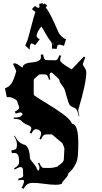

<svg xmlns="http://www.w3.org/2000/svg" viewBox="-20 -1198 646 1220"><path d="M309.6 -889.2 310.5 -908.2V-917L307.6 -923.8L308.6 -924.8Q307.6 -929.7 297.6 -941.4Q287.6 -953.1 269 -986.3Q250.5 -1019.5 243.7 -1029.8Q229.5 -1015.6 220.9 -997.6Q212.4 -979.5 212.4 -969.7Q212.4 -960 232.4 -947.8L203.6 -911.1Q188 -921.9 182.6 -921.9Q168.5 -921.9 168.5 -881.8L140.6 -909.2L147.5 -924.8L145.5 -926.8L150.4 -930.2Q156.7 -944.8 176 -1020.5Q195.3 -1096.2 205.6 -1124L204.6 -1122.1Q204.6 -1123 182.6 -1140.1L201.7 -1160.2Q221.7 -1147 223.6 -1147L231.4 -1153.8Q229.5 -1162.6 229.5 -1173.8L251.5 -1177.7Q252.9 -1170.9 254.4 -1168.9L259.8 -1176.8L279.8 -1164.1Q271.5 -1151.4 271.5 -1150.9V-1148.9Q297.4 -1119.6 350.6 -995.1Q356.9 -981 370.1 -967.8Q383.3 -954.6 399.4 -948.7L386.7 -906.7Q367.2 -914.1 357.9 -914.1Q348.6 -914.1 345.7 -908.9Q342.8 -903.8 339.8 -887.2ZM317.4 -925.8 314.5 -921.9 319.8 -913.1ZM96.2 -63Q127.4 -68.4 127.4 -81.1L125.5 -123Q124 -130.4 122.6 -131.8L119.1 -132.8Q119.1 -136.2 109.4 -136.2Q99.6 -136.2 74.2 -121.1L69.3 -127.9Q88.9 -140.6 94.7 -147.7Q100.6 -154.8 101.1 -166.5Q101.6 -178.2 101.1 -185.8Q100.6 -193.4 97.9 -204.3Q95.2 -215.3 88.6 -220.7Q82 -226.1 71.3 -226.1Q60.5 -226.1 55.2 -225.1L52.2 -242.2Q76.2 -245.6 81.8 -252.2Q87.4 -258.8 87.4 -274.9V-284.2Q87.4 -301.8 69.3 -334L73.2 -335.9Q90.3 -304.2 105.5 -293L121.6 -283.2L126.5 -280.8Q167.5 -276.4 170.4 -190.9Q170.4 -187.5 177.7 -178.7Q207 -143.6 210.4 -134.5Q213.9 -125.5 215.1 -123Q216.3 -120.6 217.3 -119.1Q218.3 -117.7 219.2 -116.2Q220.7 -113.8 223.4 -113.8Q226.1 -113.8 228.3 -118.7Q230.5 -123.5 230.5 -133.8Q230.5 -144 221.2 -160.2L229.5 -164.1Q238.8 -142.6 244.9 -136.7Q251 -130.9 260.3 -130.9H295.4Q317.4 -130.9 345.2 -139.2Q348.1 -144 365.5 -156.2Q382.8 -168.5 385.3 -182.1L389.2 -254.9Q389.2 -260.7 375.5 -289.1L312.5 -341.8Q310.5 -344.2 305.2 -344.2H276.4Q265.1 -344.2 257.8 -338.9Q250.5 -333.5 240.2 -312L230.5 -315.9Q241.2 -337.9 241.2 -349.9Q241.2 -361.8 230.5 -369.4Q219.7 -377 206.8 -377Q193.8 -377 179.2 -349.1L168.5 -355Q179.2 -376 179.2 -382.8Q179.2 -389.6 171.9 -395Q164.6 -400.4 154.8 -404.3Q128.9 -414.6 115.2 -431.2Q102.1 -442.9 67.4 -442.9V-451.2H76.2Q106 -451.2 115.2 -461.9L124.5 -472.2Q116.7 -483.9 110.8 -483.9Q105 -483.9 79.6 -476.1L74.2 -488.8Q89.8 -496.6 95.7 -502Q101.6 -507.3 101.6 -514.2Q101.6 -521 96.7 -531.7Q91.8 -542.5 88.4 -558.1Q61 -581.1 35.2 -581.1Q27.3 -581.1 23.4 -580.1L11.2 -638.2Q36.1 -642.6 53 -668Q69.8 -693.4 83.5 -747.1L63.5 -790Q64.9 -795.9 71.8 -795.9Q85.9 -795.9 112.3 -775.4L121.6 -768.1Q124.5 -771 124.5 -773.9Q129.9 -797.4 185.5 -801.8Q240.2 -806.6 240.2 -835Q240.2 -845.2 239.3 -851.1L254.4 -852.1Q257.8 -821.3 269 -817.4Q273.4 -815.9 282.2 -815.9L331.5 -814.9Q339.4 -814.9 344.2 -820.8Q349.1 -826.7 357.4 -847.2L368.2 -844.2Q362.3 -829.6 362.3 -814.9Q362.3 -800.8 416.5 -769Q432.6 -759.8 432.6 -758.8Q432.6 -757.8 431.2 -757.8Q436.5 -757.8 440.4 -762.2L513.2 -838.9L521.5 -833L507.3 -793.9Q506.3 -792 506.3 -789.1Q506.3 -786.1 517.3 -768.8Q528.3 -751.5 528.3 -738.8Q528.3 -669.9 478.5 -503.9Q477.5 -503.9 477.5 -496.1Q477.5 -488.3 484.4 -459L481.4 -458Q471.2 -503.4 457 -510.7Q451.2 -513.2 442.1 -517.1Q433.1 -521 424.8 -528.8Q416.5 -536.6 404.3 -581.8Q392.1 -627 389.2 -633.3Q386.2 -639.6 372.3 -658Q358.4 -676.3 357.9 -684.6Q357.4 -692.9 354.5 -695.8L316.4 -731Q312 -736.8 307.6 -736.8Q295.4 -736.8 295.4 -722.4Q295.4 -708 300.3 -693.8L291.5 -690.9Q285.2 -713.4 279.8 -719.2Q274.4 -725.1 265.1 -725.1H234.4Q229.5 -725.1 226.6 -722.2L197.3 -696.8Q194.3 -696.8 194.3 -687V-601.1Q195.3 -591.8 198.2 -591.8Q216.3 -577.6 274.7 -542.5Q333 -507.3 378.7 -474.4Q424.3 -441.4 434.6 -417Q437.5 -410.2 443.4 -410.2Q477.5 -401.4 477.5 -288.1Q477.5 -196.8 467.8 -172.9Q448.7 -124 416.5 -99.1Q412.6 -93.3 411.1 -85.4Q409.7 -77.6 392.6 -60.1Q375.5 -42.5 372.6 -30.8Q360.8 -23.9 333 -23.9Q305.2 -23.9 260 -30Q214.8 -36.1 192.4 -36.1Q169.9 -36.1 157 -29.3Q144 -22.5 129.4 2L117.2 -4.9Q132.3 -30.8 132.3 -46.9Q132.3 -55.2 122.6 -55.2Q112.8 -55.2 97.2 -51.8ZM128.4 -464.8 124.5 -472.2Q126 -466.8 128.4 -464.8Z"/></svg>

Font: Eater
Style: Regular
Weight: 400
Version: Version 001.002